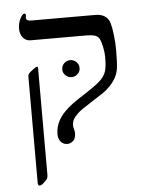

<svg xmlns="http://www.w3.org/2000/svg" viewBox="-55 -631 644 864"><g transform="rotate(-5 267.5 -198.5)"><path d="M484.9 -388.2Q484.9 -329.1 481 -303Q477.1 -276.9 461.9 -253.9Q443.4 -224.6 409.2 -200.2L354 -164.6Q305.7 -134.3 290.3 -119.9Q274.9 -105.5 268.6 -93.3Q262.2 -81.1 262.2 -65.9Q262.2 -59.1 265.1 -49.3Q268.1 -39.6 268.1 -32.2Q268.1 -7.3 256.1 3.4Q244.1 14.2 229 14.2Q211.9 14.2 200.4 1Q189 -12.2 189 -32.2Q189 -74.7 214.4 -110.4Q239.7 -146 294.9 -182.1L325.2 -201.7Q373 -232.4 395.5 -252.2Q418 -272 425.5 -293.7Q433.1 -315.4 433.1 -359.9Q433.1 -380.4 428 -405.3Q422.9 -430.2 416.5 -442.6Q410.2 -455.1 396 -460Q381.8 -464.8 352.1 -464.8H105Q84 -464.8 71 -480.7Q58.1 -496.6 58.1 -520Q58.1 -546.4 68.6 -566.7Q79.1 -586.9 87.9 -586.9Q94.2 -586.9 94.2 -579.1L92.8 -566.9Q92.8 -553.2 116.2 -553.2H404.8Q431.2 -553.2 448 -542.2Q464.8 -531.2 470.9 -509.8Q477.1 -488.3 481 -453.1Q484.9 -418 484.9 -388.2ZM127.9 145Q127.9 156.2 124 162.6Q120.1 168.9 111.8 175.8Q99.1 189.9 88.9 189.9Q81.1 189.9 81.1 175.8V-300.8Q81.1 -310.1 83.5 -314.2Q85.9 -318.4 102.5 -331.3Q119.1 -344.2 123 -344.2Q127.9 -344.2 127.9 -336.9ZM235.8 -321.3Q235.8 -338.4 247.6 -349.4Q259.3 -360.4 274.9 -360.4Q290.5 -360.4 302.2 -349.4Q314 -338.4 314 -321.3Q314 -305.7 302.2 -294.7Q290.5 -283.7 274.9 -283.7Q259.3 -283.7 247.6 -294.7Q235.8 -305.7 235.8 -321.3Z"/></g></svg>

Font: Tinos
Style: Regular
Weight: 400
Designer: Steve Matteson
Foundry: Monotype Imaging Inc.
Version: Version 1.23